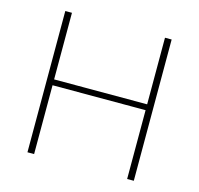

<svg xmlns="http://www.w3.org/2000/svg" viewBox="-102 -809 954 919"><g transform="rotate(15 374.5 -350.0)"><path d="M111 0H144V-341H605V0H638V-700H605V-370H144V-700H111Z"/></g></svg>

Font: Chess Sans ExtraLight
Style: Regular
Weight: 275
Designer: Wolf Bōese
Foundry: Wolf Bōese
Version: Version 7.223;Glyphs 3.3 (3306)